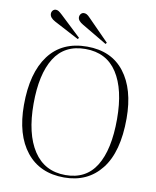

<svg xmlns="http://www.w3.org/2000/svg" viewBox="-100 -1005 890 1095"><g transform="rotate(10 345.0 -457.5)"><path d="M347 14Q206 14 128 -83.5Q50 -181 50 -354Q50 -540 126.5 -642Q203 -744 348 -744Q489 -744 564.5 -646.5Q640 -549 640 -379Q640 -185 561.5 -85.5Q483 14 347 14ZM352 -1Q471 -1 529 -95Q587 -189 587 -366Q587 -538 525 -633.5Q463 -729 341 -729Q220 -729 161.5 -635.5Q103 -542 103 -370Q103 -196 167 -98.5Q231 -1 352 -1ZM448 -777 304 -862Q272 -880 272 -901Q272 -912 279 -920.5Q286 -929 297 -929Q305 -929 313 -925Q321 -921 334 -907L454 -785ZM287 -777 143 -853Q111 -870 111 -893Q111 -904 118 -912Q125 -920 136 -920Q144 -920 151.5 -915.5Q159 -911 173 -898L293 -785Z"/></g></svg>

Font: Display Extralight
Style: Regular
Weight: 200
Designer: Latin by Veronika Burian and Jose Scaglione. Greek by Irene Vlachou. Cyrillic by Vera Evstafieva.
Foundry: TypeTogether
Version: Version 3.002